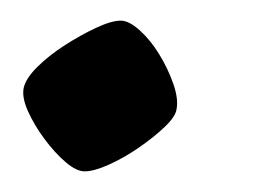

<svg xmlns="http://www.w3.org/2000/svg" viewBox="-20 -166 264 186"><path d="M62 0Q54 0 43.5 -9Q33 -18 23 -31.5Q13 -45 7 -58.5Q1 -72 3 -81Q5 -90 16 -101Q27 -112 42.5 -122Q58 -132 73 -139Q88 -146 97 -146Q105 -146 115.5 -136.5Q126 -127 134.5 -113Q143 -99 148 -84.5Q153 -70 151 -60Q150 -53 139.5 -43Q129 -33 114.5 -23Q100 -13 85.5 -6.5Q71 0 62 0Z"/></svg>

Font: Texturina Medium
Style: Italic
Weight: 500
Italic angle: -11°
Designer: Guillermo Torres Carreño
Foundry: Omnibus-Type
Version: Version 1.002